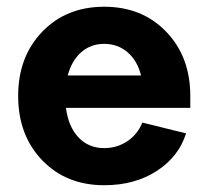

<svg xmlns="http://www.w3.org/2000/svg" viewBox="-20 -545 616 573"><path d="M34.2 -258.8Q34.2 -375.5 106 -450.2Q177.7 -524.9 291 -524.9Q404.3 -524.9 476.1 -450.2Q547.9 -375.5 547.9 -258.8V-223.1H176.8Q184.1 -166.5 214.4 -134.8Q244.6 -103 291 -103Q329.1 -103 359.9 -123.5Q390.6 -144 404.8 -179.2L535.2 -147Q513.7 -77.6 448 -34.9Q382.3 7.8 291 7.8Q177.7 7.8 106 -66.7Q34.2 -141.1 34.2 -258.8ZM291 -414.1Q251 -414.1 222.7 -389.4Q194.3 -364.7 182.1 -319.8H400.9Q390.1 -363.8 360.8 -388.9Q331.5 -414.1 291 -414.1Z"/></svg>

Font: LT Superior
Style: Bold
Weight: 400
Designer: Daniel Lyons
Foundry: LyonsType
Version: Version 1.000